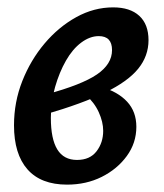

<svg xmlns="http://www.w3.org/2000/svg" viewBox="-20 -490 446 521"><path d="M162 11Q91 11 54.5 -30.5Q18 -72 18 -150Q18 -213 40.5 -270Q63 -327 101 -372Q139 -417 187 -443.5Q235 -470 287 -470Q333 -470 358 -447Q383 -424 383 -381Q383 -338 355 -303.5Q327 -269 265.5 -239Q204 -209 101 -179L106 -234Q202 -260 243 -288Q284 -316 284 -354Q284 -392 248 -392Q224 -392 200.5 -374.5Q177 -357 159 -325.5Q141 -294 129.5 -254Q118 -214 118 -170Q118 -113 135.5 -84.5Q153 -56 189 -56Q224 -56 242 -79.5Q260 -103 260 -135Q260 -159 248 -185.5Q236 -212 212 -233L255 -254Q300 -241 325 -214Q350 -187 350 -146Q350 -102 324 -66.5Q298 -31 256 -10Q214 11 162 11Z"/></svg>

Font: Alegreya SemiBold
Style: Italic
Weight: 600
Italic angle: -7°
Designer: Juan Pablo del Peral
Foundry: Huerta Tipografica
Version: Version 2.009